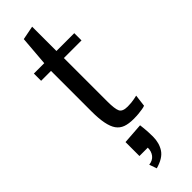

<svg xmlns="http://www.w3.org/2000/svg" viewBox="-310 -680 952 952"><g transform="rotate(-45 166.0 -204.0)"><path d="M216.8 8.8Q183.6 8.8 160.6 0.5Q137.7 -7.8 123.5 -27.8Q96.2 -66.4 96.2 -164.6V-449.7H26.9V-500.5H99.6L112.3 -656.7L185.1 -670.9V-500.5H310.1V-449.7H186.5V-145.5Q186.5 -92.8 195.6 -74.2Q204.6 -55.7 240.2 -55.7Q253.4 -55.7 265.6 -56.9Q277.8 -58.1 287.6 -60.1L308.1 -64.5L300.3 -1.5Q295.9 0.5 290.5 1.7Q285.2 2.9 278.8 3.9Q268.1 5.9 252.7 7.3Q237.3 8.8 216.8 8.8ZM125.5 262.7 111.8 223.6Q139.2 220.2 152.8 202.4Q166.5 184.6 166.5 158.7H107.9V61L217.8 53.2L220.7 78.6Q221.7 90.3 222.7 105.5Q223.6 120.6 223.6 137.7Q223.6 182.6 202.6 214.8Q181.6 247.1 125.5 262.7Z"/></g></svg>

Font: Mako
Style: Regular
Weight: 400
Designer: vernon adams
Foundry: vernon adams
Version: Version 1.100; ttfautohint (v1.8.4.7-5d5b);gftools[0.9.33]